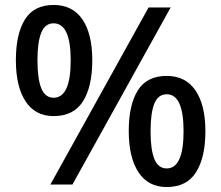

<svg xmlns="http://www.w3.org/2000/svg" viewBox="-20 -744 892 774"><path d="M196 -724Q273 -724 312.5 -665.5Q352 -607 352 -501Q352 -395 314.5 -335.5Q277 -276 196 -276Q122 -276 83 -335.5Q44 -395 44 -501Q44 -607 80.5 -665.5Q117 -724 196 -724ZM196 -650Q162 -650 146.5 -612.5Q131 -575 131 -501Q131 -426 146.5 -388Q162 -350 196 -350Q265 -350 265 -501Q265 -650 196 -650ZM668 -714 272 0H183L579 -714ZM652 -438Q728 -438 768 -379.5Q808 -321 808 -215Q808 -110 770.5 -50Q733 10 652 10Q577 10 538 -50Q499 -110 499 -216Q499 -321 535.5 -379.5Q572 -438 652 -438ZM652 -364Q618 -364 602.5 -327Q587 -290 587 -215Q587 -140 602.5 -102.5Q618 -65 652 -65Q720 -65 720 -215Q720 -364 652 -364Z"/></svg>

Font: Noto Sans Vithkuqi Medium
Style: Regular
Weight: 500
Version: Version 1.001